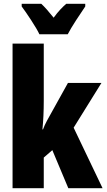

<svg xmlns="http://www.w3.org/2000/svg" viewBox="-20 -989 562 1009"><path d="M328 -969Q314 -957 297 -939Q280 -921 262 -896Q223 -945 197 -969H94V-955Q113 -930 144 -882.5Q175 -835 187 -809H336Q351 -838 379.5 -882Q408 -926 428 -955V-969ZM46 -760V0H210V-161L255 -200L339 0H519L367 -318L513 -553H337L247 -391Q238 -375 226.5 -354Q215 -333 206 -309H203Q210 -377 210 -459V-760Z"/></svg>

Font: Noto Sans Display Condensed Black
Style: Regular
Weight: 900
Width: 3
Designer: Monotype Design team
Foundry: Monotype Imaging Inc.
Version: 1.000